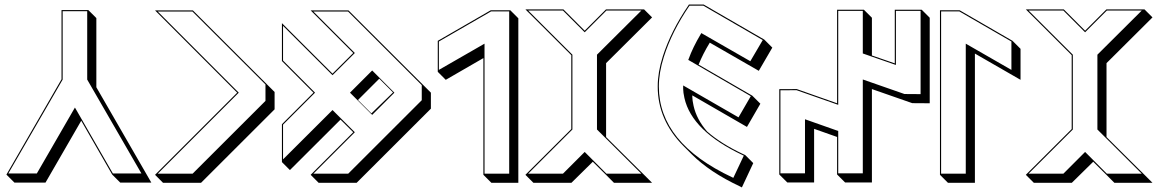

<svg xmlns="http://www.w3.org/2000/svg" viewBox="-20 -759 5022 832"><path d="M635.7 32.2H501L466.3 -2.4L332 -235.8L177.2 32.2H42.5L7.8 -2.4L246.6 -415.5V-715.3H362.8L397.5 -680.7V-380.9ZM592.8 -7.3 357.9 -414.1V-710.4H251.5V-414.1L16.1 -7.3H139.6L304.7 -293L469.2 -7.3Z M1135.3 -395 1169.9 -360.4V-285.2L851.1 33.2H686.5L651.9 -1.5L1007.8 -357.4L651.9 -713.9H815.9ZM1130.4 -393.1 814 -709H663.6L1014.6 -357.4L663.6 -6.3H814.5L1130.4 -321.8Z M1623.5 -418 1531.2 -325.7 1589.4 -267.6 1683.1 -358.4ZM1326.2 -713.9H1490.2L1812.5 -392.1L1847.2 -357.4V-288.1L1525.4 33.2H1360.8L1326.2 -1.5L1510.7 -186L1455.6 -240.7L1236.3 -22L1201.7 -56.6V-220.7L1338.4 -357.4L1201.7 -494.6V-658.7L1420.9 -439.9L1510.7 -529.3ZM1337.9 -709 1517.6 -529.3 1420.9 -433.1 1206.5 -647V-496.6L1345.2 -357.4L1206.5 -218.8V-68.4L1420.9 -282.2L1517.6 -186L1337.9 -6.3H1488.8L1807.6 -324.7V-390.1L1488.3 -709ZM1592.8 -453.6 1689 -357.4 1592.8 -261.2 1496.6 -357.4Z M2106.4 -714.4H2191.4L2226.1 -679.7V33.2H2109.4L2074.7 -1.5V-507.3L1911.6 -413.1L1877 -447.8V-582ZM2107.9 -709.5 1881.8 -579.1V-456.1L2079.6 -569.8V-6.3H2186.5V-709.5Z M2256.8 -718.3H2421.4L2513.7 -626L2606 -718.3H2771L2805.7 -683.6L2606.4 -485.4V-165L2771 -1.5L2805.7 33.2H2640.6L2606 -1.5L2548.8 -58.1L2456.1 33.2H2291.5L2256.8 -1.5L2455.6 -199.7V-520ZM2268.6 -713.4 2460.4 -522V-197.8L2268.6 -6.3H2419.4L2513.7 -100.6L2607.9 -6.3H2759.3L2566.9 -197.8V-522L2759.3 -713.4H2607.9L2513.7 -619.1L2419.4 -713.4Z M3186.5 48.8Q3055.2 -12.7 2977.1 -90.8L2942.9 -125Q2830.1 -237.8 2830.1 -384.3Q2830.1 -445.3 2852.1 -514.6Q2887.2 -624.5 2962.9 -735.4L2965.3 -739.3H3029.3L3292 -587.4L3326.7 -552.7L3268.1 -452.1L3055.7 -574.2Q3025.4 -524.4 3007.3 -479L3240.2 -344.2L3274.9 -309.6L3216.8 -209L2980 -345.7V-338.9Q2980 -325.2 2985.4 -300.8Q2998.5 -241.7 3043.9 -189.5Q3104.5 -136.2 3201.2 -90.8L3209.5 -86.9L3244.1 -52.2L3194.8 53.2ZM3153.8 9.8 3157.7 11.7 3203.1 -84.5 3199.2 -86.4Q2978 -190.4 2945.8 -334.5Q2940.4 -359.4 2940.4 -373.5V-388.7L3180.2 -250.5L3233.4 -342.3L2962.4 -499.5L2963.9 -502.9Q2982.4 -554.2 3016.6 -611.3L3019 -615.7L3231.4 -493.7L3285.2 -585.4L3027.8 -734.4H2968.3L2966.8 -732.9Q2891.6 -622.6 2856.9 -513.2Q2835 -444.3 2835 -384.3Q2835 -139.6 3153.8 9.8Z M3857.4 -716.8H3974.1L4008.8 -682.1V-311.5L3933.1 -312L3758.3 -373V31.7H3642.1L3607.4 -2.9V-165.5L3507.8 -200.7V31.7H3391.6L3356.9 -2.9V-372.6L3432.6 -373L3607.4 -311.5V-716.8H3723.6L3758.3 -682.1V-518.6L3857.4 -484.4ZM3862.3 -711.9V-477.5L3718.8 -527.3V-711.9H3612.3V-304.7L3431.6 -368.2L3361.8 -367.7V-7.8H3468.3V-242.2L3612.3 -191.4V-7.8H3718.8V-414.6L3899.4 -351.6L3969.2 -351.1V-711.9Z M4138.7 -714.4 4367.7 -582 4402.3 -547.4V-413.1L4204.6 -526.9V33.2H4087.9L4053.2 -1.5V-714.4ZM4137.2 -709.5H4058.1V-6.3H4165V-569.8L4362.8 -456.1V-579.1Z M4425.3 -718.3H4589.8L4682.1 -626L4774.4 -718.3H4939.5L4974.1 -683.6L4774.9 -485.4V-165L4939.5 -1.5L4974.1 33.2H4809.1L4774.4 -1.5L4717.3 -58.1L4624.5 33.2H4460L4425.3 -1.5L4624 -199.7V-520ZM4437 -713.4 4628.9 -522V-197.8L4437 -6.3H4587.9L4682.1 -100.6L4776.4 -6.3H4927.7L4735.4 -197.8V-522L4927.7 -713.4H4776.4L4682.1 -619.1L4587.9 -713.4Z"/></svg>

Font: KultiginGolge
Style: Regular
Weight: 400
Designer: facebook.com/biligbitig
Foundry: facebook.com/biligbitig
Version: Version 1.0